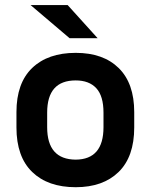

<svg xmlns="http://www.w3.org/2000/svg" viewBox="-20 -741 602 769"><path d="M45.9 -230.5V-292Q45.9 -408.2 108.9 -468.8Q171.9 -529.3 283.2 -529.3Q393.6 -529.3 455.6 -468.3Q517.6 -407.2 517.6 -292V-230.5Q517.6 -113.3 455.1 -52.2Q392.6 8.8 283.2 8.8Q171.9 8.8 108.9 -52.2Q45.9 -113.3 45.9 -230.5ZM394.5 -231.4V-290Q394.5 -356.4 365.7 -387.7Q336.9 -418.9 283.2 -418.9Q168.9 -418.9 168.9 -290V-231.4Q168.9 -102.5 283.2 -101.6Q394.5 -102.5 394.5 -231.4ZM102.5 -720.7H251L371.1 -587.9H258.8Z"/></svg>

Font: Dinish Expanded
Style: Bold
Weight: 700
Width: 7
Designer: Charles Nix
Foundry: Playbeing
Version: Version 2.005; ttfautohint (v1.8.3)